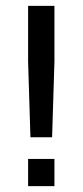

<svg xmlns="http://www.w3.org/2000/svg" viewBox="-20 -636 282 656"><path d="M76 -426V-616H166V-426L158 -167H84ZM76 -93H166V0H76Z"/></svg>

Font: Athiti Medium
Style: Regular
Weight: 500
Designer: CadsonDemak Team
Foundry: CadsonDemak
Version: Version 1.032